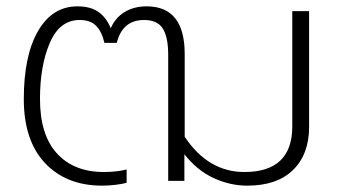

<svg xmlns="http://www.w3.org/2000/svg" viewBox="-20 -570 1069 605"><path d="M55 -258Q55 -395 100 -472.5Q145 -550 224 -550Q265 -550 290 -532.5Q315 -515 329 -481Q343 -514 372.5 -532Q402 -550 442 -550Q562 -550 562 -400V-139Q636 -28 750 -28Q901 -28 901 -172V-535H954V-170Q954 -84 903.5 -34.5Q853 15 759 15Q705 15 653 -9Q601 -33 561 -84V0H510V-397Q510 -453 493 -480Q476 -507 434 -507Q366 -507 348 -435H309Q301 -470 283 -488.5Q265 -507 231 -507Q168 -507 137 -435Q106 -363 106 -258Q106 -145 159.5 -86.5Q213 -28 307 -28Q347 -28 379 -36V6Q365 10 343 12.5Q321 15 302 15Q189 15 122 -56Q55 -127 55 -258Z"/></svg>

Font: Prompt ExtraLight
Style: Regular
Weight: 275
Designer: Katatrad Team
Foundry: CadsonDemak
Version: Version 1.000